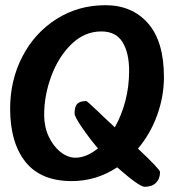

<svg xmlns="http://www.w3.org/2000/svg" viewBox="-20 -676 688 739"><path d="M19 -258Q19 -367 66 -458Q113 -549 197 -602.5Q281 -656 386 -656Q488 -656 549.5 -586.5Q611 -517 611 -379Q611 -305 585 -233Q559 -161 511 -104Q596 -24 596 -14Q596 12 580.5 27.5Q565 43 537 43Q516 43 431 -32Q351 21 256 21Q137 21 78 -53Q19 -127 19 -258ZM357 -105Q326 -141 296.5 -184Q267 -227 267 -239Q267 -266 277.5 -276.5Q288 -287 312 -287Q315 -287 353 -251Q368 -236 422 -186Q448 -232 462.5 -287.5Q477 -343 477 -403Q477 -473 451.5 -514Q426 -555 370 -555Q306 -555 256 -507Q206 -459 178 -384.5Q150 -310 150 -234Q150 -188 167.5 -150.5Q185 -113 213 -91Q241 -69 270 -69Q313 -69 357 -105Z"/></svg>

Font: Sriracha
Style: Regular
Weight: 400
Designer: Suppakit Chalermlarp
Version: Version 1.002g